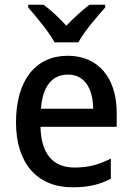

<svg xmlns="http://www.w3.org/2000/svg" viewBox="-20 -786 561 816"><path d="M212 -606H313C337 -651 392 -715 427 -754V-766H360C327 -740 297 -713 262 -677C230 -711 196 -744 165 -766H100V-754C135 -714 188 -650 212 -606ZM268 -549C133 -549 48 -447 48 -266C48 -92 138 10 288 10C355 10 402 -1 451 -26V-112C400 -86 355 -74 297 -74C204 -74 155 -133 152 -247H476V-307C476 -452 400 -549 268 -549ZM269 -469C341 -469 375 -408 376 -324H154C161 -419 201 -469 269 -469Z"/></svg>

Font: Noto Sans Lao SemiCondensed Medium
Style: Regular
Weight: 500
Width: 4
Designer: Monotype Design Team
Foundry: Monotype Imaging Inc.
Version: Version 2.003